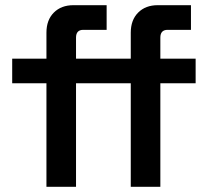

<svg xmlns="http://www.w3.org/2000/svg" viewBox="-20 -720 802 740"><path d="M159 0V-399H27V-494H159V-594Q159 -643 187.5 -671.5Q216 -700 263 -700H391V-605H301Q273 -605 273 -575V-494H379V-399H273V0ZM484 0V-399H379V-494H484V-594Q484 -643 512.5 -671.5Q541 -700 588 -700H716V-605H626Q598 -605 598 -575V-494H734V-399H598V0Z"/></svg>

Font: Space Grotesk SemiBold
Style: Regular
Weight: 600
Designer: Florian Karsten
Foundry: Florian Karsten
Version: Version 2.000